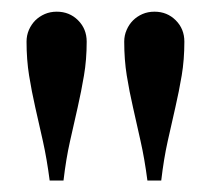

<svg xmlns="http://www.w3.org/2000/svg" viewBox="-20 -716 369 332"><path d="M65.9 -403.8Q61 -441.4 54.2 -471.9Q47.4 -502.4 41 -530.3Q34.7 -558.1 30.3 -585.4Q25.9 -612.8 25.9 -644Q25.9 -654.8 30 -664.3Q34.2 -673.8 41 -680.7Q47.9 -687.5 57.4 -691.7Q66.9 -695.8 78.1 -695.8Q100.1 -695.8 115 -680.9Q129.9 -666 129.9 -644Q129.9 -612.8 125.2 -585.4Q120.6 -558.1 114.3 -530.3Q107.9 -502.4 101.1 -471.9Q94.2 -441.4 89.8 -403.8ZM234.9 -403.8Q230 -441.4 223.1 -471.9Q216.3 -502.4 210 -530.3Q203.6 -558.1 199.2 -585.4Q194.8 -612.8 194.8 -644Q194.8 -654.8 199 -664.3Q203.1 -673.8 210 -680.7Q216.8 -687.5 226.3 -691.7Q235.8 -695.8 247.1 -695.8Q269 -695.8 283.9 -680.9Q298.8 -666 298.8 -644Q298.8 -612.8 294.2 -585.4Q289.6 -558.1 283.2 -530.3Q276.9 -502.4 270 -471.9Q263.2 -441.4 258.8 -403.8Z"/></svg>

Font: Tuladha Jejeg
Style: Regular
Weight: 400
Designer: R.S. Wihananto
Foundry: R.S. Wihananto
Version: Version 1.92